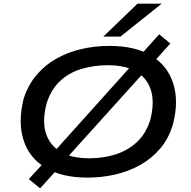

<svg xmlns="http://www.w3.org/2000/svg" viewBox="-20 -966 1047 1054"><path d="M460 9Q318 9 228.5 -46Q139 -101 108.5 -199Q78 -297 110 -425Q135 -501 181.5 -555.5Q228 -610 291 -645Q354 -680 427.5 -697Q501 -714 580 -714Q725 -714 813 -659Q901 -604 931.5 -506Q962 -408 929 -282Q906 -205 859 -150Q812 -95 749 -60Q686 -25 612.5 -8Q539 9 460 9ZM468 -97Q547 -97 614.5 -118.5Q682 -140 731.5 -186Q781 -232 805 -308Q841 -447 779.5 -527.5Q718 -608 573 -608Q493 -608 425 -587Q357 -566 308.5 -520Q260 -474 236 -399Q199 -260 261 -178.5Q323 -97 468 -97ZM200 68 138 17 233 -86 277 -133 718 -624 759 -672 854 -778 915 -727 821 -623 777 -576 336 -87 296 -38ZM547 -765 735 -946H868L641 -765Z"/></svg>

Font: Nunito Sans 7pt Expanded SemiBold
Style: Italic
Weight: 600
Width: 7
Italic angle: -9°
Designer: Vernon Adams
Foundry: Vernon Adams
Version: Version 3.101;gftools[0.9.27]